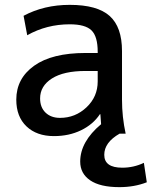

<svg xmlns="http://www.w3.org/2000/svg" viewBox="-20 -550 624 790"><path d="M382 -258H332Q242 -258 193.5 -227Q145 -196 145 -145Q145 -108 167.5 -86.5Q190 -65 227 -65Q290 -65 336 -108.5Q382 -152 382 -215ZM396 -39Q396 -40 393 -80H391Q363 -38 313.5 -14Q264 10 202 10Q131 10 89 -30Q47 -70 47 -140Q47 -227 120.5 -279.5Q194 -332 332 -332H382V-337Q382 -400 356.5 -425Q331 -450 267 -450Q172 -450 92 -405L77 -485Q161 -530 267 -530Q380 -530 431 -484.5Q482 -439 482 -340V-140Q482 -69 497 0H472Q409 36 409 87Q409 140 483 140Q530 140 572 120L584 200Q533 220 471 220Q392 220 351 192Q310 164 310 115Q310 33 396 -39Z"/></svg>

Font: M PLUS 1p Medium
Style: Regular
Weight: 500
Version: Version 1.062